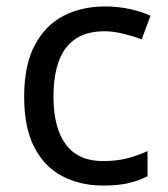

<svg xmlns="http://www.w3.org/2000/svg" viewBox="-20 -566 520 596"><path d="M300 10Q229 10 173.5 -19Q118 -48 86.5 -109Q55 -170 55 -265Q55 -364 88 -426Q121 -488 177.5 -517Q234 -546 306 -546Q347 -546 385 -537.5Q423 -529 447 -517L420 -444Q396 -453 364 -461Q332 -469 304 -469Q146 -469 146 -266Q146 -169 184.5 -117.5Q223 -66 299 -66Q343 -66 376.5 -75Q410 -84 438 -97V-19Q411 -5 378.5 2.5Q346 10 300 10Z"/></svg>

Font: Noto Sans Hatran
Style: Regular
Weight: 400
Designer: Monotype Design Team
Foundry: Monotype Imaging Inc.
Version: Version 2.001; ttfautohint (v1.8.4.7-5d5b)